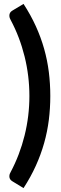

<svg xmlns="http://www.w3.org/2000/svg" viewBox="-20 -805 314 983"><path d="M34.5 -703Q29 -713.5 28.5 -718.5Q28 -723.5 28 -725.5Q28 -730.5 29.8 -735.5Q31.5 -740.5 35.8 -744.8Q40 -749 45.5 -752L100.5 -785Q137.5 -728 163.5 -670.8Q189.5 -613.5 206 -555Q222.5 -496.5 230 -436.2Q237.5 -376 237.5 -313.5Q237.5 -251 230 -191Q222.5 -131 206 -72.5Q189.5 -14 163.5 43.5Q137.5 101 100.5 158L45.5 124.5Q40 121.5 35.8 117.2Q31.5 113 29.8 108Q28 103 28 98Q28 96 28.5 91Q29 86 34.5 76Q81 -11.5 105.8 -111Q130.5 -210.5 130.5 -313.5Q130.5 -416.5 105.8 -516.2Q81 -616 34.5 -703Z"/></svg>

Font: Lato
Style: Bold
Weight: 700
Designer: Lukasz Dziedzic with Adam Twardoch and Botio Nikoltchev
Foundry: tyPoland Lukasz Dziedzic
Version: Version 2.010; 2014-09-01; http://www.latofonts.com/; ttfaut